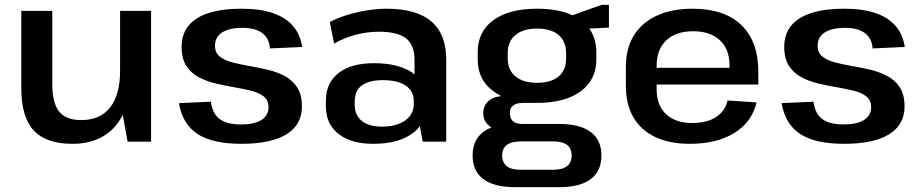

<svg xmlns="http://www.w3.org/2000/svg" viewBox="-20 -585 3797 793"><path d="M196 -236Q196 -159 224.5 -124Q253 -89 315 -89Q394 -89 435 -141.5Q476 -194 476 -293V-540H604V0H507L487 -110Q476 -89 462 -71Q398 9 279 9Q170 9 119 -46.5Q68 -102 68 -220V-540H196Z M977 9Q858 9 796 -31.5Q734 -72 719 -159L851 -165Q857 -116 887 -93.5Q917 -71 975 -71Q1030 -71 1059.5 -89.5Q1089 -108 1089 -142Q1089 -171 1069.5 -186.5Q1050 -202 1018 -210Q986 -218 948 -224.5Q910 -231 871.5 -240Q833 -249 801 -266Q769 -283 749.5 -313Q730 -343 730 -392Q730 -469 793 -509Q856 -549 978 -549Q1053 -549 1105.5 -531.5Q1158 -514 1189 -479Q1220 -444 1228 -391L1095 -385Q1092 -427 1063 -448.5Q1034 -470 981 -470Q927 -470 897.5 -451Q868 -432 868 -396Q868 -367 887.5 -351.5Q907 -336 939 -327.5Q971 -319 1009 -312.5Q1047 -306 1085.5 -297Q1124 -288 1156 -271Q1188 -254 1207.5 -224Q1227 -194 1227 -145Q1227 -70 1163.5 -30.5Q1100 9 977 9Z M1521 9Q1430 9 1378 -32Q1326 -73 1326 -145V-169Q1326 -242 1378 -283Q1430 -324 1525 -324Q1625 -324 1683 -285Q1687 -281 1692 -277V-338Q1692 -399 1657 -426.5Q1622 -454 1545 -454Q1497 -454 1449.5 -441.5Q1402 -429 1360 -405L1342 -494Q1372 -510 1412 -522.5Q1452 -535 1495 -542Q1538 -549 1577 -549Q1700 -549 1761.5 -496.5Q1823 -444 1823 -338V0H1726L1714 -64Q1701 -46 1682 -33Q1624 9 1521 9ZM1557 -62Q1618 -62 1653.5 -87.5Q1689 -113 1689 -155V-168Q1689 -209 1655.5 -231.5Q1622 -254 1561 -254Q1506 -254 1475.5 -233Q1445 -212 1445 -164V-153Q1445 -109 1474.5 -85.5Q1504 -62 1557 -62Z M2198 -160H2139Q2113 -160 2099 -149Q2085 -138 2086 -117Q2086 -95 2099 -84Q2112 -73 2138 -73H2290Q2375 -73 2419.5 -40Q2464 -7 2464 57Q2464 122 2419.5 155Q2375 188 2290 188H2106Q2021 188 1976.5 155Q1932 122 1932 57Q1932 -7 1976 -40Q1990 -51 2009 -58Q2005 -61 2001 -65Q1976 -84 1976 -117Q1976 -150 2000 -170Q2018 -185 2050 -188Q2033 -197 2018 -208Q1953 -255 1953 -340V-369Q1953 -455 2018 -502Q2083 -549 2198 -549Q2286 -549 2344 -522L2465 -565H2495V-471L2414 -467Q2443 -426 2443 -369V-340Q2443 -255 2378 -207.5Q2313 -160 2198 -160ZM2198 -243Q2256 -243 2287 -269Q2318 -295 2318 -343V-366Q2318 -414 2287 -440.5Q2256 -467 2198 -467Q2141 -467 2109 -440.5Q2077 -414 2077 -366V-343Q2077 -296 2109 -269.5Q2141 -243 2198 -243ZM2265 116Q2341 116 2341 57Q2341 -1 2265 -1H2132Q2054 -1 2054 57Q2054 79 2065 93Q2083 117 2132 116Z M2829 9Q2746 9 2686.5 -19Q2627 -47 2596 -100.5Q2565 -154 2565 -230V-310Q2565 -385 2598 -438.5Q2631 -492 2693 -520.5Q2755 -549 2840 -549Q2972 -549 3042 -481.5Q3112 -414 3112 -288V-236H2692V-216Q2692 -150 2731 -113.5Q2770 -77 2839 -77Q2900 -77 2937.5 -101.5Q2975 -126 2985 -170L3105 -162Q3085 -80 3012.5 -35.5Q2940 9 2829 9ZM2692 -305H2993V-316Q2993 -382 2953 -419Q2913 -456 2843 -456Q2772 -456 2732 -418.5Q2692 -381 2692 -313Z M3466 9Q3347 9 3285 -31.5Q3223 -72 3208 -159L3340 -165Q3346 -116 3376 -93.5Q3406 -71 3464 -71Q3519 -71 3548.5 -89.5Q3578 -108 3578 -142Q3578 -171 3558.5 -186.5Q3539 -202 3507 -210Q3475 -218 3437 -224.5Q3399 -231 3360.5 -240Q3322 -249 3290 -266Q3258 -283 3238.5 -313Q3219 -343 3219 -392Q3219 -469 3282 -509Q3345 -549 3467 -549Q3542 -549 3594.5 -531.5Q3647 -514 3678 -479Q3709 -444 3717 -391L3584 -385Q3581 -427 3552 -448.5Q3523 -470 3470 -470Q3416 -470 3386.5 -451Q3357 -432 3357 -396Q3357 -367 3376.5 -351.5Q3396 -336 3428 -327.5Q3460 -319 3498 -312.5Q3536 -306 3574.5 -297Q3613 -288 3645 -271Q3677 -254 3696.5 -224Q3716 -194 3716 -145Q3716 -70 3652.5 -30.5Q3589 9 3466 9Z"/></svg>

Font: Pathway Extreme 8pt Thin 12pt SemiBold
Style: Regular
Weight: 600
Version: Version 1.001;gftools[0.9.26]